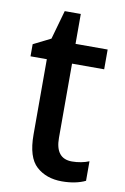

<svg xmlns="http://www.w3.org/2000/svg" viewBox="-79 -708 499 765"><g transform="rotate(10 170.5 -325.0)"><path d="M252 -75Q270 -75 288.5 -78.5Q307 -82 321 -88V-9Q303 0 278.5 5Q254 10 226 10Q163 10 123 -26Q83 -62 83 -154V-459H17V-508L87 -543L120 -660H185V-539H315V-459H185V-159Q185 -75 252 -75Z"/></g></svg>

Font: Noto Sans Lao UI SemCond Med
Style: Regular
Weight: 500
Width: 4
Designer: Monotype Design Team
Foundry: Monotype Imaging Inc.
Version: Version 2.000; ttfautohint (v1.8.4.7-5d5b)